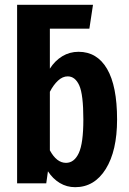

<svg xmlns="http://www.w3.org/2000/svg" viewBox="-20 -761 536 797"><path d="M466 -265Q466 -135 419 -59.5Q372 16 292 16Q257 16 228 -1.5Q199 -19 179 -50L172 0H51V-741H366L351 -642H187V-476Q208 -509 238.5 -527.5Q269 -546 306 -546Q383 -546 424.5 -475Q466 -404 466 -265ZM326 -265Q326 -369 309 -406.5Q292 -444 261 -444Q240 -444 221 -426.5Q202 -409 187 -380V-137Q215 -85 254 -85Q288 -85 307 -125.5Q326 -166 326 -265Z"/></svg>

Font: Fira Sans Compressed SemiBold
Style: Regular
Weight: 600
Width: 1
Designer: bBox Type GmbH & Carrois Corporate GbR & Edenspiekermann AG
Foundry: bBox Type GmbH & Carrois Corporate GbR & Edenspiekermann AG
Version: Version 4.301